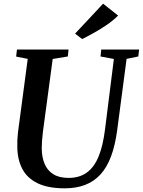

<svg xmlns="http://www.w3.org/2000/svg" viewBox="-20 -1012 775 1042"><path d="M667 -692.5 616 -306Q605 -223 582.5 -163Q560 -103 525 -65Q490 -27 441.8 -8.5Q393.5 10 331.5 10Q240 10 183.5 -17.8Q127 -45.5 100.8 -96Q74.5 -146.5 74 -214Q73.5 -232.5 74.2 -252.2Q75 -272 77.5 -293L130.5 -692.5L67.5 -705L72 -743H352L348 -705.5L266 -692L213.5 -301Q210 -274 208.2 -249.8Q206.5 -225.5 206.5 -205.5Q207 -159.5 221.8 -123.5Q236.5 -87.5 268.5 -67Q300.5 -46.5 352.5 -46.5Q410.5 -46.5 450.5 -75Q490.5 -103.5 514.8 -162Q539 -220.5 550 -310L598 -692L525.5 -705.5L529.5 -743H735L730.5 -705.5ZM426 -800 387.5 -829.5 539.5 -992 621 -927.5Q594 -900.5 559.5 -877Q525 -853.5 490 -834Q455 -814.5 426 -800Z"/></svg>

Font: Merriweather 60pt SemiBold
Style: Italic
Weight: 600
Italic angle: -7.8°
Version: Version 2.101